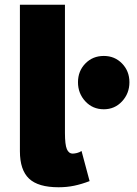

<svg xmlns="http://www.w3.org/2000/svg" viewBox="-20 -770 580 810"><path d="M358 -6Q324 7 293 13.5Q262 20 227 20Q141 20 102.5 -16.5Q64 -53 64 -132V-750H254V-209Q254 -160 262 -141Q270 -122 287 -122Q294 -122 304.5 -124.5Q315 -127 324 -133ZM418 -309Q371 -309 340 -342.5Q309 -376 309 -423Q309 -470 340 -502Q371 -534 418 -534Q464 -534 495 -502Q526 -470 526 -423Q526 -376 495 -342.5Q464 -309 418 -309Z"/></svg>

Font: Moderustic ExtraBold
Style: Regular
Weight: 800
Designer: Tural Alisoy
Foundry: TAFT Foundry
Version: Version 2.120